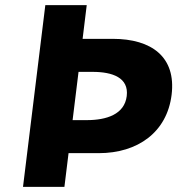

<svg xmlns="http://www.w3.org/2000/svg" viewBox="-20 -723 707 741"><path d="M314.7 -703.1H154.9L68.8 -1.9H228.6L244.6 -131.9H360.8C511.8 -131.9 624.5 -212.7 642.3 -357.2C660.1 -502.5 565.9 -573.1 415 -573.1H298.8ZM260.2 -259.4 283.1 -445.6H337.6C413.7 -445.6 477.9 -423.5 469.1 -352.1C460.4 -281.5 390.9 -259.4 314.8 -259.4Z"/></svg>

Font: Hussar
Style: BdSuprExtOblOne
Weight: 700
Foundry: Cannot Into Space Fonts
Version: Version 2.00